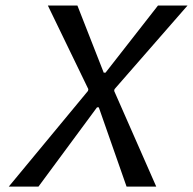

<svg xmlns="http://www.w3.org/2000/svg" viewBox="-20 -687 711 707"><path d="M362 -419.3H368.5L561.8 -666.7H670.6L401.7 -358.7L400.4 -352.2L555.3 0H446L343.8 -291.7H337.2L121.7 0H12.4L304 -352.2L305.3 -358.7L156.2 -666.7H265Z"/></svg>

Font: TypoPRO Monoid
Style: Italic
Weight: 400
Width: 4
Italic angle: -11°
Monospace: yes
Version: Version 0.61